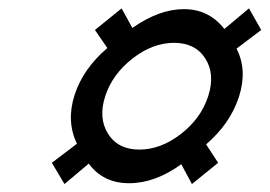

<svg xmlns="http://www.w3.org/2000/svg" viewBox="-20 -515 657 468"><path d="M319.6 -150.4Q371.6 -150.4 420.7 -188.2Q469.7 -226.1 487.3 -280Q504.9 -334 480.5 -372.3Q456.1 -410.6 404.1 -410.6Q352.1 -410.6 303 -372.3Q253.9 -334 236.6 -280.8Q219.2 -227.5 243.4 -189Q267.6 -150.4 319.6 -150.4ZM511.7 -118.2 447.8 -66.4 421.9 -114.7Q357.9 -68.4 294.7 -68.4Q231.4 -68.4 196.3 -116.2L137.2 -66.4L106.4 -118.2L167.5 -164.6Q141.1 -219.7 161.9 -283.7Q182.6 -347.7 241.7 -397.9L211.4 -441.9L276.4 -494.6L302.7 -446.8Q367.7 -492.7 428.5 -492.7Q489.3 -492.7 526.9 -444.3L586.9 -494.6L616.7 -441.9L556.6 -396.5Q583.5 -343.8 562.3 -278.6Q541 -213.4 482.4 -163.1Z"/></svg>

Font: RIT Rachana
Style: Bold Italic
Weight: 700
Designer: Hussain KH
Version: 1.4.7